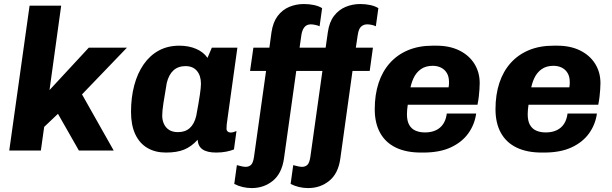

<svg xmlns="http://www.w3.org/2000/svg" viewBox="-20 -748 3040 954"><path d="M26 0 127 -720H284L226 -300.5L421 -511H610.5L387.5 -279L545 0H372L268 -182.5L199.5 -117.5L183 0Z M804 10Q751.5 10 712.5 -12.8Q673.5 -35.5 652.2 -80.8Q631 -126 631 -192Q631 -263.5 647 -323.8Q663 -384 693.8 -428.2Q724.5 -472.5 769 -496.8Q813.5 -521 871 -521Q918 -521 954.5 -505.2Q991 -489.5 1011 -460.5L1032.5 -511H1159.5L1111.5 -166.5Q1107.5 -141 1106.5 -129Q1105.5 -117 1105.5 -108.5Q1105.5 -100 1111.2 -94.8Q1117 -89.5 1125.5 -89.5Q1132.5 -89.5 1140 -91.5Q1147.5 -93.5 1155 -97L1142.5 -5.5Q1126.5 1 1104.2 5.5Q1082 10 1054 10Q1009.5 10 986.8 -5.5Q964 -21 962 -53.5Q931 -19.5 895.2 -4.8Q859.5 10 804 10ZM864.5 -91.5Q900.5 -91.5 923 -111.8Q945.5 -132 955 -172Q968 -241 973.2 -277.8Q978.5 -314.5 978.5 -331.5Q978.5 -372 958.5 -395.8Q938.5 -419.5 902 -419.5Q865 -419.5 841.8 -398.2Q818.5 -377 808.5 -335.5Q798 -275.5 792 -235.5Q786 -195.5 786 -174Q786 -150.5 794.8 -131.8Q803.5 -113 820.8 -102.2Q838 -91.5 864.5 -91.5Z M1231 186.5Q1185 186.5 1144 166L1157 72.5Q1168 75.5 1180 78.2Q1192 81 1200.5 81Q1216.5 81 1227 71.5Q1237.5 62 1242 32L1302 -395.5H1222.5L1239 -511H1318.5L1329 -588Q1336.5 -638 1359.8 -668.8Q1383 -699.5 1417.2 -713.8Q1451.5 -728 1490 -728Q1517 -728 1540.8 -722.8Q1564.5 -717.5 1580.5 -707.5L1568 -617.5Q1559.5 -621.5 1546.8 -624.2Q1534 -627 1524.5 -627Q1503.5 -627 1492.2 -612.5Q1481 -598 1477.5 -574L1468.5 -511H1598L1609 -588Q1616 -638 1639.5 -668.8Q1663 -699.5 1697.2 -713.8Q1731.5 -728 1770 -728Q1797 -728 1820.5 -722.8Q1844 -717.5 1860 -707.5L1847.5 -617.5Q1837 -622.5 1825 -624.8Q1813 -627 1804.5 -627Q1787 -627 1774.5 -616Q1762 -605 1757.5 -574L1748 -511H1833L1817 -395.5H1731.5L1671 39.5Q1661 113.5 1616.5 150Q1572 186.5 1511.5 186.5Q1465 186.5 1424 166L1437 72.5Q1448 75.5 1460 78.2Q1472 81 1480.5 81Q1496.5 81 1507 71.5Q1517.5 62 1522 32L1582 -395.5H1452L1391 39.5Q1380.5 113.5 1336 150Q1291.5 186.5 1231 186.5Z M2071.5 10Q1998 10 1946.8 -14.8Q1895.5 -39.5 1868.8 -87.8Q1842 -136 1842 -205.5Q1842 -277.5 1861.2 -335.8Q1880.5 -394 1917.5 -435.2Q1954.5 -476.5 2008 -498.8Q2061.5 -521 2129.5 -521H2149Q2214.5 -521 2262.8 -497Q2311 -473 2337.2 -431Q2363.5 -389 2363.5 -335Q2363.5 -320.5 2362.2 -302.8Q2361 -285 2358.8 -266Q2356.5 -247 2352.5 -227.5H1937.5L2015 -278Q2010.5 -256.5 2006.2 -228.8Q2002 -201 2002 -180Q2002 -147.5 2013.2 -127.5Q2024.5 -107.5 2044.8 -98.8Q2065 -90 2091.5 -90Q2138 -90 2166 -113.8Q2194 -137.5 2200 -184H2346Q2338.5 -129.5 2307 -85.5Q2275.5 -41.5 2220.2 -15.8Q2165 10 2083.5 10ZM2016 -294.5 1949.5 -314H2209Q2210.5 -323.5 2210.8 -329.2Q2211 -335 2211 -340Q2211 -367.5 2200.2 -385.2Q2189.5 -403 2171.2 -412Q2153 -421 2130 -421Q2095 -421 2071.5 -404.5Q2048 -388 2034.8 -359.8Q2021.5 -331.5 2016 -294.5Z M2671.5 10Q2598 10 2546.8 -14.8Q2495.5 -39.5 2468.8 -87.8Q2442 -136 2442 -205.5Q2442 -277.5 2461.2 -335.8Q2480.5 -394 2517.5 -435.2Q2554.5 -476.5 2608 -498.8Q2661.5 -521 2729.5 -521H2749Q2814.5 -521 2862.8 -497Q2911 -473 2937.2 -431Q2963.5 -389 2963.5 -335Q2963.5 -320.5 2962.2 -302.8Q2961 -285 2958.8 -266Q2956.5 -247 2952.5 -227.5H2537.5L2615 -278Q2610.5 -256.5 2606.2 -228.8Q2602 -201 2602 -180Q2602 -147.5 2613.2 -127.5Q2624.5 -107.5 2644.8 -98.8Q2665 -90 2691.5 -90Q2738 -90 2766 -113.8Q2794 -137.5 2800 -184H2946Q2938.5 -129.5 2907 -85.5Q2875.5 -41.5 2820.2 -15.8Q2765 10 2683.5 10ZM2616 -294.5 2549.5 -314H2809Q2810.5 -323.5 2810.8 -329.2Q2811 -335 2811 -340Q2811 -367.5 2800.2 -385.2Q2789.5 -403 2771.2 -412Q2753 -421 2730 -421Q2695 -421 2671.5 -404.5Q2648 -388 2634.8 -359.8Q2621.5 -331.5 2616 -294.5Z"/></svg>

Font: Chivo Mono Medium
Style: Italic
Weight: 500
Italic angle: -8.05°
Monospace: yes
Designer: Hector Gatti
Foundry: Omnibus-Type
Version: Version 1.008